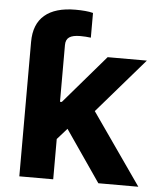

<svg xmlns="http://www.w3.org/2000/svg" viewBox="-53 -778 682 824"><g transform="rotate(5 288.5 -366.5)"><path d="M61 -420.9V-579.1Q61 -655.8 106.4 -694.6Q151.9 -733.4 239.3 -733.4Q261.2 -733.4 280.8 -731.7Q300.3 -730 314.9 -726.1V-619.6Q304.2 -621.1 292.7 -621.8Q281.2 -622.6 270 -622.6Q236.8 -622.6 221.9 -612.3Q207 -602.1 207 -578.6V-420.9ZM193.8 -158.7V-334H214.8L394 -542.5H563L327.6 -270.5H293ZM61 0V-542.5H207V0ZM401.4 0 237.8 -237.8 335.4 -341.3 573.7 0Z"/></g></svg>

Font: Inter 16pt
Style: Bold
Weight: 700
Version: Version 4.001;git-66647c0bb